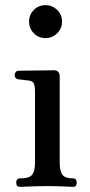

<svg xmlns="http://www.w3.org/2000/svg" viewBox="-20 -726 348 746"><path d="M58 0Q43 0 43 -16Q43 -33 58 -33Q94 -33 105 -47Q116 -61 116 -93V-367Q116 -393 111 -402.5Q106 -412 92 -413Q85 -414 71 -415.5Q57 -417 50 -418Q37 -421 37 -435Q37 -441 41 -446Q45 -451 51 -451Q54 -451 73.5 -451.5Q93 -452 117.5 -452Q142 -452 162 -452.5Q182 -453 188 -453Q212 -453 212 -429V-93Q212 -61 222.5 -47Q233 -33 264 -33Q278 -33 278 -16Q278 0 264 0Q257 0 239.5 -1Q222 -2 201.5 -2.5Q181 -3 164 -3Q147 -3 125 -2.5Q103 -2 84 -1Q65 0 58 0ZM157 -578Q130 -578 111.5 -596.5Q93 -615 93 -642Q93 -669 111.5 -687.5Q130 -706 157 -706Q183 -706 202 -687.5Q221 -669 221 -642Q221 -615 202 -596.5Q183 -578 157 -578Z"/></svg>

Font: Zen Old Mincho SemiBold
Style: Regular
Weight: 600
Version: Version 1.500